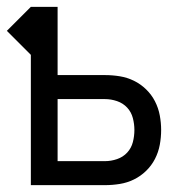

<svg xmlns="http://www.w3.org/2000/svg" viewBox="-26 -540 546 560"><path d="M64 0V-380L-6 -450L64 -520H142V-321H280Q302 -321 323.5 -317.5Q345 -314 364.5 -304.5Q384 -295 400 -279.5Q416 -264 426 -244.5Q436 -225 440 -203.5Q444 -182 444 -161Q444 -139 440 -117.5Q436 -96 426 -76.5Q416 -57 400 -41.5Q384 -26 364.5 -16.5Q345 -7 323.5 -3.5Q302 0 280 0ZM142 -70H280Q298 -70 315.5 -76Q333 -82 345 -95Q357 -108 361.5 -125.5Q366 -143 366 -161Q366 -178 361.5 -195.5Q357 -213 345 -226Q333 -239 315.5 -245Q298 -251 280 -251H142Z"/></svg>

Font: Iosevka SS18
Style: Regular
Weight: 400
Monospace: yes
Designer: Belleve Invis
Foundry: Belleve Invis
Version: Version 25.1.1; ttfautohint (v1.8.4)